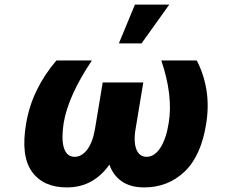

<svg xmlns="http://www.w3.org/2000/svg" viewBox="-20 -810 1017 840"><path d="M94.1 -268.5Q107.2 -346.6 141 -415.7Q174.7 -484.7 226.9 -545.5H382.1Q278.8 -392 258.5 -271.7Q253.2 -237.6 253.4 -210.2Q253.6 -182.9 259.4 -163.7Q265.3 -144.5 277 -134.2Q288.7 -123.9 306.5 -123.9Q321.7 -123.9 335.8 -131.9Q349.8 -139.9 361.5 -155.4Q373.2 -170.8 381.9 -193.5Q390.6 -216.3 395.6 -246.1L429.3 -449.2H606.9L573.2 -246.1Q568.2 -216.3 569.4 -193.5Q570.7 -170.8 577.1 -155.4Q583.5 -139.9 594.8 -131.9Q606.2 -123.9 621.4 -123.9Q638.8 -123.9 654.1 -134.2Q669.4 -144.5 681.8 -163.7Q694.2 -182.9 703.5 -210.2Q712.7 -237.6 718 -271.7Q737.9 -391.7 685.7 -545.5H840.9Q872.2 -484.7 883.3 -415.7Q894.5 -346.6 882.1 -268.5Q859.7 -127.5 787.3 -58.9Q714.5 9.9 611.5 9.9Q550.8 9.9 513 -16.3Q475.1 -42.6 458.5 -89.8Q425.8 -42.6 379.3 -16.3Q332.7 9.9 272 9.9Q169.4 9.9 119.7 -58.9Q70.3 -127.5 94.1 -268.5ZM570.3 -789.8H720.5L599.1 -620H500Z"/></svg>

Font: Inter P Extra Bold
Style: Italic
Weight: 800
Italic angle: 9.39999°
Designer: Rasmus Andersson
Foundry: rsms
Version: Version 3.018;git-588b23468